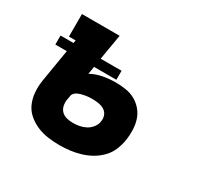

<svg xmlns="http://www.w3.org/2000/svg" viewBox="-119 -662 838 812"><g transform="rotate(30 300.0 -256.0)"><path d="M258 8Q229 8 201 4Q173 0 147.5 -11Q122 -22 101.5 -40Q81 -58 70.5 -83Q60 -108 58 -136.5Q56 -165 61 -195L87 -352H31V-396H94L97 -410H64V-520H248L227 -396H329V-352H220L214 -315Q242 -330 272.5 -335.5Q303 -341 333 -341Q359 -341 383.5 -337Q408 -333 428.5 -321.5Q449 -310 464.5 -291.5Q480 -273 487 -250.5Q494 -228 495 -202.5Q496 -177 492 -152Q488 -127 478 -102.5Q468 -78 449 -58.5Q430 -39 407 -26Q384 -13 358.5 -5.5Q333 2 308 5Q283 8 258 8ZM260 -102Q276 -102 292 -105Q308 -108 322.5 -115.5Q337 -123 348 -137Q359 -151 361 -167Q364 -183 358.5 -197Q353 -211 340.5 -218.5Q328 -226 313 -228.5Q298 -231 283 -231Q275 -231 266.5 -230.5Q258 -230 249.5 -228.5Q241 -227 233 -225Q225 -223 216.5 -219.5Q208 -216 201.5 -209.5Q195 -203 194 -195L191 -177Q188 -161 191 -146Q194 -131 204 -120.5Q214 -110 229 -106Q244 -102 260 -102Z"/></g></svg>

Font: Iosevka Etoile Extrabold
Style: Italic
Weight: 800
Italic angle: -9°
Designer: Belleve Invis
Foundry: Belleve Invis
Version: Version 22.1.2; ttfautohint (v1.8.4)